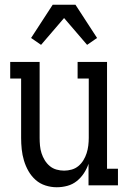

<svg xmlns="http://www.w3.org/2000/svg" viewBox="-20 -781 540 809"><path d="M219 8Q195 8 171.5 0.5Q148 -7 130 -23Q112 -39 100 -60Q88 -81 81 -104.5Q74 -128 71.5 -152Q69 -176 69 -200V-450H23V-520H147V-200Q147 -184 148.5 -167.5Q150 -151 155 -135.5Q160 -120 168.5 -106Q177 -92 189.5 -81.5Q202 -71 218 -66.5Q234 -62 250 -62Q266 -62 282 -66.5Q298 -71 310.5 -81.5Q323 -92 331.5 -106Q340 -120 345 -135.5Q350 -151 352 -167.5Q354 -184 354 -200V-450H307V-520H431V-70H477V0H353V-91Q346 -70 333.5 -51Q321 -32 303.5 -18Q286 -4 264 2Q242 8 219 8ZM153 -592 111 -621 202 -761H298L389 -621L347 -592L250 -705Z"/></svg>

Font: Iosevka Curly Slab
Style: Regular
Weight: 400
Monospace: yes
Designer: Belleve Invis
Foundry: Belleve Invis
Version: Version 22.1.2; ttfautohint (v1.8.4)